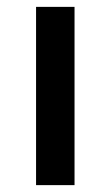

<svg xmlns="http://www.w3.org/2000/svg" viewBox="-20 -539 322 559"><path d="M85 0V-519H197V0Z"/></svg>

Font: Radio Canada Medium
Style: Regular
Weight: 500
Designer: Charles Daoud, Etienne Aubert Bonn, Alexandre Saumier Demers, Jacques Le Bailly
Foundry: Radio-Canada
Version: Version 2.104; ttfautohint (v1.8.4.7-5d5b);gftools[0.9.28.de